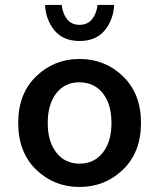

<svg xmlns="http://www.w3.org/2000/svg" viewBox="-20 -740 640 772"><path d="M299.8 -575.2Q234.4 -575.2 199.2 -617.7Q164.1 -660.2 161.1 -720.2H228Q231.9 -685.1 250 -662.6Q267.6 -640.1 299.8 -640.1Q332 -640.1 350.1 -662.6Q368.2 -685.1 372.1 -720.2H439Q436 -660.2 400.9 -617.7Q365.7 -575.2 299.8 -575.2ZM299.8 -409.2Q240.2 -409.2 206.1 -364.7Q171.9 -320.3 171.9 -245.6Q171.9 -170.9 206.5 -126.5Q241.2 -82 299.8 -82Q358.4 -82 393.6 -126.5Q428.2 -170.9 428.2 -245.6Q428.2 -320.3 394 -364.3Q359.9 -408.2 299.8 -409.2ZM299.8 -502.9Q402.3 -502.9 474.6 -433.1Q546.9 -363.3 546.9 -245.6Q546.9 -127.9 474.6 -58.1Q402.3 11.7 299.8 11.7Q197.3 11.7 125.5 -57.6Q53.2 -127.9 53.2 -245.6Q53.2 -363.3 125.5 -433.1Q197.8 -502.9 299.8 -502.9Z"/></svg>

Font: SourceCodePro-Semibold
Style: Regular
Weight: 600
Monospace: yes
Designer: Paul D. Hunt
Foundry: Adobe Systems Incorporated
Version: Version 1.009;PS 1.000;hotconv 1.0.70;makeotf.lib2.5.5900